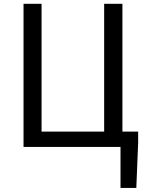

<svg xmlns="http://www.w3.org/2000/svg" viewBox="-20 -753 758 984"><path d="M597.6 210.1V0H100.6V-733.4H193V-78.6H513.8V-733.4H607.4V-78.6H688.1V-22.8L678.6 210.1Z"/></svg>

Font: Noto Sans SC Thin
Style: Regular
Weight: 100
Designer: Ryoko NISHIZUKA 西塚涼子 (kana, bopomofo & ideographs); Paul D. Hunt (Latin, Greek & Cyrillic); Sandoll Communications 산돌커뮤니
Foundry: Adobe
Version: Version 2.004-H2;hotconv 1.0.118;makeotfexe 2.5.65603